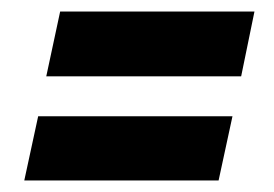

<svg xmlns="http://www.w3.org/2000/svg" viewBox="-20 -420 474 332"><path d="M60 -288 84 -400H420L397 -288ZM22 -108 46 -219H382L358 -108Z"/></svg>

Font: Saira ExtraCondensed ExtraBold
Style: Italic
Weight: 800
Width: 2
Italic angle: -12°
Designer: Hector Gatti with collaboration of the Omnibus-Type team
Foundry: Omnibus-Type
Version: Version 1.101